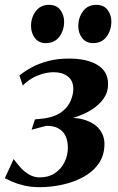

<svg xmlns="http://www.w3.org/2000/svg" viewBox="-33 -766 488 795"><path d="M131 9Q95 9 66 2Q37 -5 16.8 -14Q-3.5 -23 -13 -28L23.5 -107.5Q35.5 -91 51.2 -73.2Q67 -55.5 87.2 -43.5Q107.5 -31.5 131 -31.5Q168 -31.5 194 -48.8Q220 -66 234 -94.2Q248 -122.5 248 -155Q248 -182 238.5 -202.5Q229 -223 209.2 -234.2Q189.5 -245.5 158.5 -245L98 -229L111.5 -271.5L153 -276Q198.5 -283.5 224 -303.8Q249.5 -324 260 -349.8Q270.5 -375.5 270.5 -397.5Q270.5 -432 247.8 -449.5Q225 -467 189.5 -467Q167 -467 143.2 -460.2Q119.5 -453.5 98.2 -441Q77 -428.5 61.5 -411.5L47.5 -453.5Q69.5 -471.5 99.2 -487.5Q129 -503.5 167.2 -513.5Q205.5 -523.5 252.5 -523.5Q327 -523.5 370.8 -497Q414.5 -470.5 414.5 -417.5Q414.5 -384 396 -357.8Q377.5 -331.5 347 -312.2Q316.5 -293 280 -281.2Q243.5 -269.5 208 -265L204.5 -274Q268.5 -283.5 312 -271.2Q355.5 -259 377.5 -232.2Q399.5 -205.5 399.5 -170Q399.5 -123 375.8 -89Q352 -55 312.8 -33.5Q273.5 -12 226 -1.5Q178.5 9 131 9ZM156 -587.5Q127.5 -587.5 111.5 -608.5Q95.5 -629.5 95.5 -658.5Q95.5 -694 115.5 -720Q135.5 -746 169.5 -746Q202 -746 217.2 -724.2Q232.5 -702.5 232.5 -676.5Q232.5 -640.5 212.8 -614Q193 -587.5 156 -587.5ZM352 -587.5Q323.5 -587.5 307.2 -608.5Q291 -629.5 291 -658.5Q291.5 -694 311.2 -720Q331 -746 365 -746Q397.5 -746 413 -724.2Q428.5 -702.5 428 -676.5Q428 -640.5 408.2 -614Q388.5 -587.5 352 -587.5Z"/></svg>

Font: Merriweather 120pt
Style: Bold Italic
Weight: 700
Italic angle: -7.8°
Version: Version 2.101